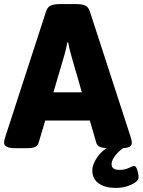

<svg xmlns="http://www.w3.org/2000/svg" viewBox="-25 -722 697 938"><path d="M53 2Q21 2 8 -5Q-5 -12 -5 -24Q-5 -31 -3 -39.5Q-1 -48 2 -57L200 -666Q207 -688 223 -695Q239 -702 267 -702H347Q376 -702 391.5 -695Q407 -688 414 -666L612 -57Q615 -48 617 -39.5Q619 -31 619 -24Q619 -12 607.5 -5Q596 2 566 2H508Q482 2 465.5 -3.5Q449 -9 444 -29L414 -133H196L165 -29Q160 -10 146.5 -4Q133 2 106 2ZM289 -451 236 -271H375L323 -451Q314 -482 308 -515H304Q298 -482 289 -451ZM542 196Q487 196 456.5 173.5Q426 151 426 111Q426 79 453 42Q480 5 530 -17L595 -10Q561 9 540.5 35Q520 61 520 80Q520 108 559 108Q585 108 604 98.5Q623 89 630 89Q637 89 642 99Q647 109 649.5 122.5Q652 136 652 146Q652 157 636.5 168.5Q621 180 596 188Q571 196 542 196Z"/></svg>

Font: Asap ExtraBold
Style: Regular
Weight: 800
Designer: Pablo Cosgaya
Foundry: Omnibus-Type
Version: Version 3.001; ttfautohint (v1.8.4.7-5d5b)